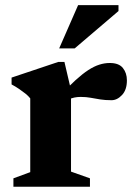

<svg xmlns="http://www.w3.org/2000/svg" viewBox="-20 -710 514 730"><path d="M397.5 -470.5Q432 -470.5 447.2 -451.5Q462.5 -432.5 462.5 -404.5Q462.5 -368.5 444 -348.8Q425.5 -329 404 -329Q379.5 -329 361 -332Q342.5 -335 325.2 -338.2Q308 -341.5 286.5 -341.5Q274 -341.5 263 -339.2Q252 -337 241.8 -332Q231.5 -327 220.5 -318.5L207.5 -345.5Q241 -381.5 267.5 -405.5Q294 -429.5 316 -443.8Q338 -458 357.8 -464.2Q377.5 -470.5 397.5 -470.5ZM250 -367.5V-57.5L322 -32V0H31V-32L95 -55.5V-336Q87.5 -345.5 76.8 -354Q66 -362.5 53 -371.5Q40 -380.5 24 -389V-415L201.5 -474.5H225ZM205 -526 277 -690.5H430.5V-668L264 -526Z"/></svg>

Font: Newsreader
Style: Bold
Weight: 700
Designer: Hugues Gentile
Foundry: Production Type
Version: Version 1.003